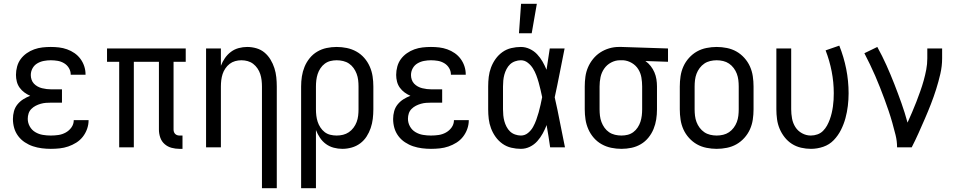

<svg xmlns="http://www.w3.org/2000/svg" viewBox="-20 -775 5040 1010"><path d="M247 8Q224 8 200 5Q176 2 153.5 -5.5Q131 -13 110.5 -26.5Q90 -40 75.5 -59.5Q61 -79 54.5 -102Q48 -125 48 -149Q48 -170 53.5 -190Q59 -210 72 -226Q85 -242 102.5 -253Q120 -264 139 -271Q123 -278 108.5 -288.5Q94 -299 83.5 -313.5Q73 -328 68.5 -345.5Q64 -363 64 -381Q64 -403 70 -425Q76 -447 89 -464.5Q102 -482 120.5 -495Q139 -508 160 -515.5Q181 -523 203 -525.5Q225 -528 247 -528Q269 -528 290.5 -525.5Q312 -523 333 -515.5Q354 -508 372 -495.5Q390 -483 403 -465.5Q416 -448 423 -427Q430 -406 430 -384V-382H352V-383Q352 -401 342.5 -417Q333 -433 317 -442.5Q301 -452 283 -455Q265 -458 247 -458Q229 -458 210.5 -454.5Q192 -451 176 -441.5Q160 -432 151 -415.5Q142 -399 142 -380Q142 -368 146 -356Q150 -344 158.5 -335Q167 -326 178 -320Q189 -314 201 -311Q213 -308 225.5 -306.5Q238 -305 250 -305H306V-235H250Q236 -235 222 -234Q208 -233 194 -229Q180 -225 167.5 -218.5Q155 -212 145 -202Q135 -192 130.5 -178.5Q126 -165 126 -150Q126 -129 136.5 -110Q147 -91 165.5 -80Q184 -69 205 -65.5Q226 -62 247 -62Q268 -62 288 -65Q308 -68 326 -78Q344 -88 356 -105Q368 -122 368 -143H446V-142Q446 -119 438 -96.5Q430 -74 415.5 -55.5Q401 -37 381 -24.5Q361 -12 339 -4.5Q317 3 294 5.5Q271 8 247 8Z M924 8Q903 8 882.5 2.5Q862 -3 846 -17Q830 -31 823 -51.5Q816 -72 816 -93V-450H684V0H607V-450H543V-520H957V-450H893V-93Q893 -87 895 -81Q897 -75 901.5 -70.5Q906 -66 912 -64Q918 -62 924 -62H940V8Z M1358 215V-320Q1358 -337 1356 -353.5Q1354 -370 1349 -385.5Q1344 -401 1334.5 -415Q1325 -429 1312 -439Q1299 -449 1283 -453.5Q1267 -458 1250 -458Q1233 -458 1217 -453.5Q1201 -449 1188 -439Q1175 -429 1165.5 -415Q1156 -401 1151 -385.5Q1146 -370 1144 -353.5Q1142 -337 1142 -320V0H1064V-520H1142V-429Q1150 -450 1163 -469Q1176 -488 1194.5 -502Q1213 -516 1235.5 -522Q1258 -528 1280 -528Q1305 -528 1329 -521Q1353 -514 1371.5 -498.5Q1390 -483 1403 -461.5Q1416 -440 1423.5 -416.5Q1431 -393 1433.5 -368.5Q1436 -344 1436 -320V215Z M1564 215V-320Q1564 -347 1568 -373Q1572 -399 1582 -423.5Q1592 -448 1609 -469Q1626 -490 1649 -503.5Q1672 -517 1698 -522.5Q1724 -528 1751 -528Q1778 -528 1804.5 -522.5Q1831 -517 1854.5 -504Q1878 -491 1896 -470.5Q1914 -450 1925 -425Q1936 -400 1940 -373.5Q1944 -347 1944 -320V-200Q1944 -175 1941 -150Q1938 -125 1930 -101.5Q1922 -78 1908.5 -57Q1895 -36 1875 -21Q1855 -6 1830.5 1Q1806 8 1781 8Q1758 8 1735.5 2Q1713 -4 1694.5 -17.5Q1676 -31 1663 -50.5Q1650 -70 1642 -91V215ZM1751 -62Q1768 -62 1784.5 -66Q1801 -70 1815 -79.5Q1829 -89 1839.5 -103Q1850 -117 1856 -133Q1862 -149 1864 -166Q1866 -183 1866 -200V-320Q1866 -337 1864 -354Q1862 -371 1856 -387Q1850 -403 1840 -417Q1830 -431 1816 -440.5Q1802 -450 1785 -454Q1768 -458 1751 -458Q1734 -458 1718 -454Q1702 -450 1688.5 -440Q1675 -430 1665.5 -415.5Q1656 -401 1651 -385.5Q1646 -370 1644 -353.5Q1642 -337 1642 -320V-200Q1642 -183 1644 -166.5Q1646 -150 1651 -134.5Q1656 -119 1665.5 -104.5Q1675 -90 1688 -80Q1701 -70 1717.5 -66Q1734 -62 1751 -62Z M2247 8Q2224 8 2200 5Q2176 2 2153.5 -5.5Q2131 -13 2110.5 -26.5Q2090 -40 2075.5 -59.5Q2061 -79 2054.5 -102Q2048 -125 2048 -149Q2048 -170 2053.5 -190Q2059 -210 2072 -226Q2085 -242 2102.5 -253Q2120 -264 2139 -271Q2123 -278 2108.5 -288.5Q2094 -299 2083.5 -313.5Q2073 -328 2068.5 -345.5Q2064 -363 2064 -381Q2064 -403 2070 -425Q2076 -447 2089 -464.5Q2102 -482 2120.5 -495Q2139 -508 2160 -515.5Q2181 -523 2203 -525.5Q2225 -528 2247 -528Q2269 -528 2290.5 -525.5Q2312 -523 2333 -515.5Q2354 -508 2372 -495.5Q2390 -483 2403 -465.5Q2416 -448 2423 -427Q2430 -406 2430 -384V-382H2352V-383Q2352 -401 2342.5 -417Q2333 -433 2317 -442.5Q2301 -452 2283 -455Q2265 -458 2247 -458Q2229 -458 2210.5 -454.5Q2192 -451 2176 -441.5Q2160 -432 2151 -415.5Q2142 -399 2142 -380Q2142 -368 2146 -356Q2150 -344 2158.5 -335Q2167 -326 2178 -320Q2189 -314 2201 -311Q2213 -308 2225.5 -306.5Q2238 -305 2250 -305H2306V-235H2250Q2236 -235 2222 -234Q2208 -233 2194 -229Q2180 -225 2167.5 -218.5Q2155 -212 2145 -202Q2135 -192 2130.5 -178.5Q2126 -165 2126 -150Q2126 -129 2136.5 -110Q2147 -91 2165.5 -80Q2184 -69 2205 -65.5Q2226 -62 2247 -62Q2268 -62 2288 -65Q2308 -68 2326 -78Q2344 -88 2356 -105Q2368 -122 2368 -143H2446V-142Q2446 -119 2438 -96.5Q2430 -74 2415.5 -55.5Q2401 -37 2381 -24.5Q2361 -12 2339 -4.5Q2317 3 2294 5.5Q2271 8 2247 8Z M2720 8Q2695 8 2669.5 2Q2644 -4 2623 -19Q2602 -34 2587 -55Q2572 -76 2563 -100Q2554 -124 2551 -149Q2548 -174 2548 -200V-320Q2548 -346 2551 -371Q2554 -396 2563 -420Q2572 -444 2587 -465Q2602 -486 2623 -501Q2644 -516 2669.5 -522Q2695 -528 2720 -528Q2744 -528 2766.5 -517.5Q2789 -507 2805.5 -489.5Q2822 -472 2834 -451Q2846 -430 2855 -408Q2859 -436 2863.5 -464Q2868 -492 2872 -520H2950Q2937 -456 2924.5 -391.5Q2912 -327 2898 -263Q2913 -198 2925.5 -132Q2938 -66 2952 0H2874Q2870 -28 2865.5 -56.5Q2861 -85 2856 -113V-118Q2847 -95 2835 -73Q2823 -51 2806.5 -32.5Q2790 -14 2767.5 -3Q2745 8 2720 8ZM2720 -62Q2741 -62 2757.5 -75.5Q2774 -89 2784 -107Q2794 -125 2801 -144.5Q2808 -164 2813.5 -183.5Q2819 -203 2823.5 -223.5Q2828 -244 2832 -264Q2828 -283 2823.5 -302.5Q2819 -322 2813.5 -341.5Q2808 -361 2801 -379.5Q2794 -398 2783.5 -415Q2773 -432 2756.5 -445Q2740 -458 2720 -458Q2705 -458 2689.5 -452.5Q2674 -447 2663 -436.5Q2652 -426 2644.5 -411.5Q2637 -397 2633 -382Q2629 -367 2627.5 -351.5Q2626 -336 2626 -320V-200Q2626 -184 2627.5 -168.5Q2629 -153 2633 -138Q2637 -123 2644.5 -108.5Q2652 -94 2663 -83.5Q2674 -73 2689.5 -67.5Q2705 -62 2720 -62ZM2710 -600 2721 -755H2804L2777 -600Z M3249 8Q3222 8 3195.5 2.5Q3169 -3 3145.5 -16Q3122 -29 3104 -49.5Q3086 -70 3075 -95Q3064 -120 3060 -146.5Q3056 -173 3056 -200V-320Q3056 -346 3059.5 -371.5Q3063 -397 3073 -420.5Q3083 -444 3099.5 -464.5Q3116 -485 3137.5 -499Q3159 -513 3184 -520.5Q3209 -528 3235 -528H3250L3494 -520V-450L3375 -454Q3391 -443 3403 -427.5Q3415 -412 3422.5 -394.5Q3430 -377 3433 -358Q3436 -339 3436 -320V-200Q3436 -173 3432 -147Q3428 -121 3418 -96.5Q3408 -72 3391 -51Q3374 -30 3351 -16.5Q3328 -3 3302 2.5Q3276 8 3249 8ZM3249 -62Q3266 -62 3282 -66Q3298 -70 3311.5 -80Q3325 -90 3334.5 -104.5Q3344 -119 3349 -134.5Q3354 -150 3356 -166.5Q3358 -183 3358 -200V-320Q3358 -344 3354 -367.5Q3350 -391 3337.5 -411Q3325 -431 3304 -443.5Q3283 -456 3259 -458H3241Q3217 -458 3194.5 -446Q3172 -434 3158 -413.5Q3144 -393 3139 -369Q3134 -345 3134 -320V-200Q3134 -183 3136 -166Q3138 -149 3144 -133Q3150 -117 3160 -103Q3170 -89 3184 -79.5Q3198 -70 3215 -66Q3232 -62 3249 -62Z M3750 8Q3723 8 3696 2.5Q3669 -3 3646 -16Q3623 -29 3604.5 -49.5Q3586 -70 3575 -94.5Q3564 -119 3560 -146Q3556 -173 3556 -200V-320Q3556 -347 3560 -374Q3564 -401 3575 -425.5Q3586 -450 3604.5 -470.5Q3623 -491 3646 -504Q3669 -517 3696 -522.5Q3723 -528 3750 -528Q3777 -528 3804 -522.5Q3831 -517 3854 -504Q3877 -491 3895.5 -470.5Q3914 -450 3925 -425.5Q3936 -401 3940 -374Q3944 -347 3944 -320V-200Q3944 -173 3940 -146Q3936 -119 3925 -94.5Q3914 -70 3895.5 -49.5Q3877 -29 3854 -16Q3831 -3 3804 2.5Q3777 8 3750 8ZM3750 -62Q3767 -62 3784 -66Q3801 -70 3815 -79.5Q3829 -89 3839.5 -103Q3850 -117 3856 -133Q3862 -149 3864 -166Q3866 -183 3866 -200V-320Q3866 -337 3864 -354Q3862 -371 3856 -387Q3850 -403 3839.5 -417Q3829 -431 3815 -440.5Q3801 -450 3784 -454Q3767 -458 3750 -458Q3733 -458 3716 -454Q3699 -450 3685 -440.5Q3671 -431 3660.5 -417Q3650 -403 3644 -387Q3638 -371 3636 -354Q3634 -337 3634 -320V-200Q3634 -183 3636 -166Q3638 -149 3644 -133Q3650 -117 3660.5 -103Q3671 -89 3685 -79.5Q3699 -70 3716 -66Q3733 -62 3750 -62Z M4246 8Q4220 8 4194 2Q4168 -4 4146 -18Q4124 -32 4107.5 -53Q4091 -74 4081 -98Q4071 -122 4067.5 -148Q4064 -174 4064 -200V-520H4142V-200Q4142 -176 4146.5 -151.5Q4151 -127 4164 -106.5Q4177 -86 4199 -74Q4221 -62 4245 -62Q4263 -62 4280 -68Q4297 -74 4309.5 -86.5Q4322 -99 4330.5 -114.5Q4339 -130 4345 -146.5Q4351 -163 4355 -180Q4359 -197 4361.5 -214.5Q4364 -232 4365 -249.5Q4366 -267 4366 -285Q4366 -342 4355 -399Q4344 -456 4323 -510L4395 -535Q4419 -475 4431.5 -412Q4444 -349 4444 -284Q4444 -251 4440 -218Q4436 -185 4427.5 -153.5Q4419 -122 4404 -92Q4389 -62 4366 -38Q4343 -14 4311 -3Q4279 8 4246 8Z M4699 0Q4699 -33 4691 -65Q4683 -97 4674 -129Q4665 -161 4654.5 -192Q4644 -223 4632.5 -254Q4621 -285 4609 -315.5Q4597 -346 4584 -376Q4571 -406 4556.5 -436Q4542 -466 4527 -495L4595 -528Q4621 -481 4643 -432Q4665 -383 4684.5 -333Q4704 -283 4722 -232.5Q4740 -182 4754 -130Q4766 -157 4778 -184.5Q4790 -212 4800.5 -239.5Q4811 -267 4821 -295Q4831 -323 4839 -351.5Q4847 -380 4852.5 -409Q4858 -438 4858 -468V-520H4936V-468Q4936 -427 4926.5 -386Q4917 -345 4904.5 -305.5Q4892 -266 4877 -227.5Q4862 -189 4845.5 -151Q4829 -113 4812 -75Q4795 -37 4776 0Z"/></svg>

Font: Iosevka NFM
Style: Regular
Weight: 400
Monospace: yes
Designer: Belleve Invis
Foundry: Belleve Invis
Version: Version 29.0.4; ttfautohint (v1.8.4);Nerd Fonts 3.3.0